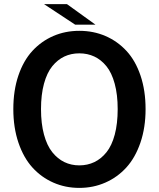

<svg xmlns="http://www.w3.org/2000/svg" viewBox="-20 -897 767 928"><path d="M441.4 -777.8H343.3L192.9 -877H303.7ZM44.4 -369.6Q44.4 -459.5 68.8 -531.7Q93.3 -604 136.5 -650.9Q179.7 -697.8 237.5 -722.9Q295.4 -748 363.3 -748Q431.6 -748 489.7 -722.9Q547.9 -697.8 591.3 -650.9Q634.8 -604 659.2 -531.7Q683.6 -459.5 683.6 -369.6Q683.6 -280.3 658.7 -207.5Q633.8 -134.8 590.6 -87.4Q547.4 -40 489 -14.4Q430.7 11.2 363.3 11.2Q295.9 11.2 237.8 -14.4Q179.7 -40 136.7 -87.4Q93.8 -134.8 69.1 -207.5Q44.4 -280.3 44.4 -369.6ZM363.3 -97.7Q402.8 -97.7 436 -113.5Q469.2 -129.4 494.9 -161.4Q520.5 -193.4 534.7 -246.6Q548.8 -299.8 548.8 -369.6Q548.8 -439.5 534.4 -492.4Q520 -545.4 494.4 -576.9Q468.8 -608.4 435.8 -623.8Q402.8 -639.2 363.3 -639.2Q323.7 -639.2 291 -623.8Q258.3 -608.4 232.7 -576.9Q207 -545.4 192.6 -492.4Q178.2 -439.5 178.2 -369.6Q178.2 -299.8 192.6 -246.6Q207 -193.4 232.7 -161.4Q258.3 -129.4 291.3 -113.5Q324.2 -97.7 363.3 -97.7Z"/></svg>

Font: Epilogue SemiBold
Style: Regular
Weight: 600
Designer: Tyler Finck
Foundry: Etcetera Type Co
Version: Version 2.112